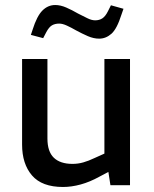

<svg xmlns="http://www.w3.org/2000/svg" viewBox="-20 -738 613 765"><path d="M231 7Q147 7 107.5 -39Q68 -85 68 -162V-503H169V-186Q169 -134 194.5 -109.5Q220 -85 269 -85Q291 -85 312 -91Q333 -97 356 -108L396 -126V-503H498V0H420L408 -78L429 -62L376 -34Q338 -13 301.5 -3Q265 7 231 7ZM152 -586 103 -599 110 -620Q127 -674 149 -696Q171 -718 200 -718Q221 -718 244 -708Q267 -698 291 -684Q311 -674 328 -665.5Q345 -657 359 -657Q376 -657 388 -665Q400 -673 410 -693L422 -717L472 -703L464 -680Q446 -623 424 -603.5Q402 -584 375 -584Q353 -584 330 -594Q307 -604 283 -617Q264 -628 246.5 -636Q229 -644 216 -644Q199 -644 187 -637Q175 -630 164 -609Z"/></svg>

Font: REM
Style: Regular
Weight: 400
Designer: Octavio Pardo
Foundry: Ashler Design
Version: Version 1.005;gftools[0.9.28]